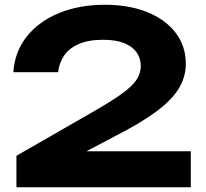

<svg xmlns="http://www.w3.org/2000/svg" viewBox="-20 -786 863 806"><path d="M36 -483Q42 -570 93 -633.5Q144 -697 228.5 -731.5Q313 -766 420 -766Q522 -766 598.5 -735Q675 -704 717.5 -648Q760 -592 760 -519Q760 -462 730 -413.5Q700 -365 635 -317Q570 -269 464 -215L248 -101L237 -151H781V0H49V-132L371 -317Q448 -361 491.5 -392.5Q535 -424 553 -451Q571 -478 571 -509Q571 -541 553.5 -566Q536 -591 501 -605Q466 -619 413 -619Q350 -619 309 -600.5Q268 -582 248 -551Q228 -520 224 -483Z"/></svg>

Font: Unbounded SemiBold
Style: Regular
Weight: 600
Designer: Luke Prowse, Jean-Baptiste Morizot, Fátima Lázaro, Florian Runge
Foundry: NaN
Version: Version 1.700